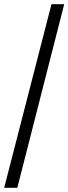

<svg xmlns="http://www.w3.org/2000/svg" viewBox="-20 -780 328 921"><path d="M0 121 227 -760H288L63 121Z"/></svg>

Font: Noto Serif Toto Medium
Style: Regular
Weight: 500
Designer: Monotype Design Team
Foundry: Monotype Imaging Inc.
Version: Version 2.001; ttfautohint (v1.8.4.7-5d5b)